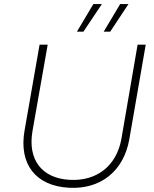

<svg xmlns="http://www.w3.org/2000/svg" viewBox="-20 -920 759 946"><path d="M319 5C475 14 589 -76 617 -233L698 -700H658L578 -235C554 -103 457 -26 322 -34C185 -42 116 -134 140 -274L215 -700H175L101 -277C72 -111 156 -4 319 5ZM391 -764 482 -900H440L359 -764ZM523 -764 613 -900H572L491 -764Z"/></svg>

Font: Fixel Display 20240404 ExLight
Style: Italic
Weight: 200
Italic angle: -10°
Designer: AlfaBravo + MacPaw
Foundry: Kyrylo Tkachov, Marchela Mozhyna, Serhii Makarenko, Maria Weinstein, Zakhar Kryvoshyya
Version: Version 1.211;Glyphs 3.2 (3225)